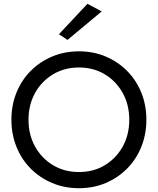

<svg xmlns="http://www.w3.org/2000/svg" viewBox="-20 -980 830 1010"><path d="M515 -920 335 -770 290 -800 440 -960ZM40 -350Q40 -427 66.5 -492.5Q93 -558 141 -606.5Q189 -655 254 -682.5Q319 -710 395 -710Q472 -710 536.5 -682.5Q601 -655 649 -606.5Q697 -558 723.5 -492.5Q750 -427 750 -350Q750 -274 723.5 -208Q697 -142 649 -93.5Q601 -45 536.5 -17.5Q472 10 395 10Q319 10 254 -17.5Q189 -45 141 -93.5Q93 -142 66.5 -208Q40 -274 40 -350ZM130 -350Q130 -271 164.5 -209Q199 -147 259 -111Q319 -75 395 -75Q472 -75 531.5 -111Q591 -147 625.5 -209Q660 -271 660 -350Q660 -429 625.5 -491Q591 -553 531.5 -589Q472 -625 395 -625Q319 -625 259 -589Q199 -553 164.5 -491Q130 -429 130 -350Z"/></svg>

Font: Von Book
Style: Regular
Weight: 400
Version: Version 4.000; ttfautohint (v1.8.4.7-5d5b)